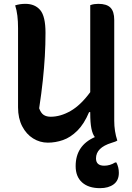

<svg xmlns="http://www.w3.org/2000/svg" viewBox="-20 -730 690 1000"><path d="M229 13Q188 13 152.5 -9Q117 -31 95.5 -72.5Q74 -114 74 -171V-584Q74 -619 70.5 -648Q67 -677 59 -702Q84 -710 112 -710Q162 -710 189.5 -677.5Q217 -645 217 -559Q217 -497 213.5 -437Q210 -377 203 -311Q196 -245 184 -166Q193 -141 207.5 -131.5Q222 -122 244 -122Q295 -122 347.5 -152Q400 -182 450 -250V-703Q460 -707 471 -708.5Q482 -710 492 -710Q536 -710 555.5 -690Q575 -670 575 -626V-101Q575 -46 591 2Q587 5 579 8Q571 11 561 14Q480 39 480 95Q480 133 523 133Q553 133 580 116H586Q599 141 599 170Q599 210 572 230Q545 250 501 250Q441 250 407.5 220Q374 190 374 135Q374 28 474 -16Q462 -31 456 -61Q450 -91 450 -140V-146H444Q418 -84 382.5 -49Q347 -14 308 -0.5Q269 13 229 13Z"/></svg>

Font: Recursive Sn Csl St SmB
Style: Regular
Weight: 600
Version: Version 1.079;hotconv 1.0.112;makeotfexe 2.5.65598; ttfautoh